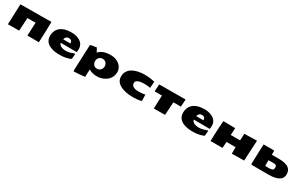

<svg xmlns="http://www.w3.org/2000/svg" viewBox="257 -2214 6328 4078"><g transform="rotate(30 3421.5 -174.5)"><path d="M338.9 1.5 64 3.9 81.5 -470.7 83.5 -491.7 88.9 -496.6 564 -499.5 841.3 -502.4 834.5 -244.1 825.2 6.3 671.4 4.4 543 5.4 557.1 -317.9H358.4Z M1417 -305.7Q1416.5 -351.6 1395.8 -370.6Q1375 -389.6 1335.2 -389.6Q1295.4 -389.6 1271 -366Q1246.6 -342.3 1240.7 -306.6ZM1041.5 -434.1Q1140.6 -522.5 1328.6 -522.5Q1418 -522.5 1498.5 -488.3Q1579.1 -453.1 1613.3 -382.8Q1632.8 -343.3 1632.8 -295.4L1627 -214.8L1231 -216.8Q1242.7 -172.4 1287.8 -147Q1333 -121.6 1411.1 -121.6Q1489.3 -121.6 1591.3 -164.1H1617.7L1608.4 -40Q1578.1 -17.1 1500.5 0.2Q1422.9 17.6 1349.9 17.6Q1276.9 17.6 1226.1 10.7Q1175.3 3.9 1125.5 -13.9Q1075.7 -31.7 1040.3 -59.3Q1004.9 -86.9 982.9 -131.1Q960.9 -175.3 960.9 -237.1Q960.9 -298.8 983.4 -350.6Q1005.9 -402.3 1041.5 -434.1Z M2174.8 -368.2Q2137.7 -368.2 2110.4 -349.6Q2058.6 -314.5 2058.6 -245.6Q2058.6 -196.3 2088.4 -160.2Q2118.2 -124 2173.1 -124Q2228 -124 2260.3 -161.1Q2292.5 -198.2 2292.5 -247.8Q2292.5 -297.4 2261.5 -332.8Q2230.5 -368.2 2174.8 -368.2ZM2043.5 151.9Q1839.4 172.4 1775.4 172.4H1770.5Q1769 115.2 1769 113.3L1793.5 -485.4Q1803.2 -492.7 1833 -497.1L1946.3 -514.2L1999 -417Q2085.9 -522.5 2288.1 -522.5Q2371.6 -522.5 2439.9 -490.2Q2508.3 -458 2547.4 -400.9Q2586.4 -343.8 2586.4 -276.6Q2586.4 -209.5 2558.8 -154.3Q2531.2 -99.1 2485.1 -61.8Q2439 -24.4 2378.2 -3.2Q2317.4 18.1 2255.9 18.1Q2133.8 18.1 2050.3 -35.2V-31.7Q2050.3 -31.2 2046.9 37.1Q2043.5 105.5 2043.5 151.9Z M3221.7 -350.6Q3002.9 -350.6 3002.9 -254.4Q3002.9 -202.6 3046.6 -174.6Q3090.3 -146.5 3175 -146.5Q3259.8 -146.5 3340.3 -160.2L3343.8 -6.3Q3251 18.1 3141.6 18.1Q3032.2 18.1 2958 1.2Q2883.8 -15.6 2841.8 -36.1Q2799.8 -56.6 2767.6 -84Q2698.2 -142.6 2698.7 -240.2Q2698.7 -300.8 2722.7 -349.6Q2766.6 -439 2876 -480.7Q2985.4 -522.5 3117.2 -522.5Q3249 -522.5 3367.2 -493.2L3355 -336.4Q3280.3 -350.6 3221.7 -350.6Z M3917.5 1.5 3642.6 3.9 3654.8 -320.3H3475.1L3485.4 -479V-491.7L3490.7 -496.6L4121.6 -499.5L4132.8 -494.6L4120.6 -317.9H3937Z M4680.2 -305.7Q4679.7 -351.6 4658.9 -370.6Q4638.2 -389.6 4598.4 -389.6Q4558.6 -389.6 4534.2 -366Q4509.8 -342.3 4503.9 -306.6ZM4304.7 -434.1Q4403.8 -522.5 4591.8 -522.5Q4681.2 -522.5 4761.7 -488.3Q4842.3 -453.1 4876.5 -382.8Q4896 -343.3 4896 -295.4L4890.1 -214.8L4494.1 -216.8Q4505.9 -172.4 4551 -147Q4596.2 -121.6 4674.3 -121.6Q4752.4 -121.6 4854.5 -164.1H4880.9L4871.6 -40Q4841.3 -17.1 4763.7 0.2Q4686 17.6 4613 17.6Q4540 17.6 4489.3 10.7Q4438.5 3.9 4388.7 -13.9Q4338.9 -31.7 4303.5 -59.3Q4268.1 -86.9 4246.1 -131.1Q4224.1 -175.3 4224.1 -237.1Q4224.1 -298.8 4246.6 -350.6Q4269 -402.3 4304.7 -434.1Z M5035.2 -143.1 5043.9 -334 5057.1 -502.9 5347.7 -499 5339.4 -326.2H5567.9L5576.7 -493.7H5646.5L5883.3 -499.5L5856.9 2L5556.2 5.9L5558.1 -153.3H5335.4L5324.2 0L5031.2 -1Q5031.2 -47.4 5035.2 -143.1Z M6382.8 -122.1Q6442.9 -122.1 6464.4 -130.4Q6485.8 -138.7 6495.1 -155.5Q6504.4 -172.4 6504.4 -190.2Q6504.4 -208 6502.9 -217.3Q6501.5 -226.6 6498.5 -232.4Q6495.6 -238.3 6493.7 -242.7Q6491.7 -247.1 6485.6 -250.5Q6479.5 -253.9 6476.6 -256.1Q6473.6 -258.3 6464.6 -259.5Q6455.6 -260.7 6451.7 -261.7Q6447.8 -262.7 6436 -263.2H6301.8L6299.8 -123ZM6458 2.4 6059.6 1Q6040 1 6027.3 -8.8Q6027.3 -45.9 6027.8 -66.9L6041.5 -458.5L6044.4 -501.5L6239.7 -502.4Q6280.8 -502.4 6305.2 -497.1V-449.7L6304.2 -399.4H6475.6Q6648.4 -399.4 6722.7 -340.3Q6786.1 -290 6786.1 -194.8Q6786.1 -72.3 6652.3 -25.4Q6573.7 2 6458 2.4Z"/></g></svg>

Font: Seymour One
Style: Book
Weight: 400
Designer: vernon adams
Foundry: vernon adams
Version: Version 1.000; ttfautohint (v0.93) -l 8 -r 50 -G 200 -x 0 -w